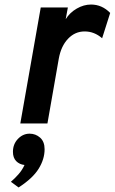

<svg xmlns="http://www.w3.org/2000/svg" viewBox="-20 -544 506 846"><path d="M69.5 0 159.5 -511H279L269.5 -459.5Q287.5 -488.5 318.2 -506.2Q349 -524 381 -524Q429.5 -524 465.5 -487L430 -375.5Q395.5 -405.5 353 -405.5Q310.5 -405.5 279.8 -373.2Q249 -341 239 -285.5L189 0ZM62 282 28 257Q45 242.5 61.2 224.2Q77.5 206 88 183Q65.5 180.5 51.2 165.8Q37 151 37 125Q37 91 59 68Q81 45 110.5 45Q137 45 156.8 62.5Q176.5 80 176.5 113.5Q176.5 157 150.5 199.2Q124.5 241.5 62 282Z"/></svg>

Font: Overpass
Style: Bold Italic
Weight: 700
Italic angle: -10°
Designer: Delve Withrington, Dave Bailey, Thomas Jockin
Foundry: Delve Fonts LLC
Version: Version 4.000; ttfautohint (v1.8.3)